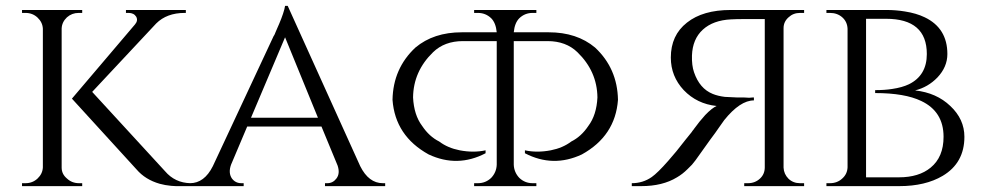

<svg xmlns="http://www.w3.org/2000/svg" viewBox="-20 -634 3351 654"><path d="M542 -51Q576 -11 629 -10V0H579Q570 -1 563 -1Q542 -3 524 -8Q475 -22 445 -57L225 -298L440 -551Q451 -564 444 -577Q436 -590 418 -590H409V-600H613V-590H609Q548 -590 512 -554L294 -321ZM190 -63Q190 -41 208 -26Q225 -10 249 -10H260V0H55V-10H67Q91 -10 108 -26Q125 -42 126 -64V-536Q125 -558 108 -574Q91 -590 67 -590H55V-600H260V-590H248Q225 -590 208 -575Q191 -559 190 -537Z M1207 -68Q1236 -10 1284 -10H1292V0H1087V-10H1095Q1114 -10 1126 -26Q1139 -43 1130 -70L1075 -203H822L767 -73Q757 -45 770 -26Q782 -10 802 -10H810V0H619V-10H627Q676 -10 705 -68L912 -511L914 -514L916 -518L918 -523Q921 -530 924 -537L931 -553Q939 -572 944 -587Q950 -605 951 -614H960ZM1063 -233 951 -507 835 -233Z M1807 -600V-590H1794Q1768 -590 1749 -572Q1733 -556 1730 -524H1849Q1945 -524 2007 -472Q2083 -401 2085 -294Q2076 -171 1962 -108Q1864 -62 1768 -112V-122Q1809 -113 1856 -122Q1897 -130 1926 -152Q1960 -169 1984 -205Q2012 -242 2015 -302Q2014 -391 1947 -456Q1908 -494 1845 -494H1730V-73Q1731 -47 1749 -28Q1768 -10 1794 -10H1807V0H1595V-10H1608Q1634 -10 1653 -28Q1671 -47 1672 -73V-494H1557Q1494 -494 1455 -456Q1388 -391 1387 -302Q1390 -242 1418 -205Q1442 -169 1476 -152Q1505 -130 1546 -122Q1593 -113 1634 -122V-112Q1538 -62 1440 -108Q1326 -171 1317 -294Q1319 -401 1395 -472Q1457 -524 1553 -524H1672Q1669 -556 1653 -572Q1634 -590 1608 -590H1595V-600Z M2719 -600V-590H2705Q2682 -590 2666 -575Q2649 -560 2649 -538V-63Q2650 -41 2666 -25Q2682 -10 2705 -10H2719V0H2515V-10H2528Q2552 -10 2569 -26Q2585 -41 2585 -64V-569H2510Q2489 -569 2470 -568Q2409 -565 2374 -533Q2339 -501 2337 -445Q2336 -411 2344 -388Q2363 -332 2408 -314Q2425 -307 2449 -304L2470 -303L2491 -302H2514Q2523 -301 2532 -301Q2538 -301 2544 -302H2548V-292Q2501 -292 2447 -225Q2445 -222 2430 -201Q2425 -194 2416 -181L2399 -158Q2355 -96 2349 -88L2337 -73L2322 -58Q2305 -41 2286 -30Q2237 0 2164 0H2132V-10Q2170 -10 2200 -31Q2220 -45 2256 -86Q2282 -115 2315 -158Q2326 -172 2336 -184Q2339 -189 2342 -192L2344 -195Q2362 -220 2382 -242Q2405 -266 2421 -273Q2354 -280 2309 -327Q2265 -374 2265 -438Q2265 -514 2320 -557Q2374 -600 2469 -600Z M2999 -600Q3032 -600 3062 -595Q3101 -589 3130 -575Q3207 -538 3207 -450Q3207 -406 3173 -370Q3141 -337 3097 -326Q3170 -318 3217 -273Q3265 -228 3265 -168Q3265 -79 3191 -35Q3132 0 3043 0H2795V-10H2807Q2832 -10 2849 -26Q2866 -41 2867 -64V-536Q2866 -560 2849 -575Q2832 -590 2807 -590H2795V-600ZM3042 -30Q3110 -30 3150 -63Q3194 -99 3194 -168Q3194 -254 3118 -290Q3062 -317 2961 -317V-327Q2994 -327 3019 -331Q3053 -336 3076 -347Q3137 -377 3137 -450Q3137 -570 2998 -570H2930V-30Z"/></svg>

Font: Cinzel(RUS BY LYAJKA)
Style: Regular
Weight: 400
Designer: Natanael Gama
Version: Version 1.001;PS 001.001;hotconv 1.0.56;makeotf.lib2.0.21325